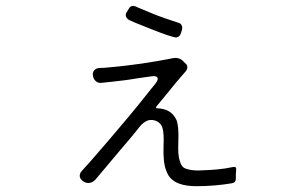

<svg xmlns="http://www.w3.org/2000/svg" viewBox="-20 -607 1040 661"><path d="M576 -480 556 -486Q527 -496 500 -507L445 -529L425 -538Q417 -542 414 -549.5Q411 -557 416 -565L423 -576Q431 -592 449 -584Q453 -582 457.5 -580Q462 -578 467 -576L518 -555Q532 -550 545.5 -545Q559 -540 572 -536L593 -529Q602 -527 605.5 -519.5Q609 -512 606 -503L603 -493Q596 -473 576 -480ZM266 17Q255 9 254.5 -1Q254 -11 263 -20Q269 -27 276 -34.5Q283 -42 291 -51L355 -125Q390 -166 423.5 -206Q457 -246 490 -288L515 -319Q526 -333 522 -340Q518 -347 500 -344Q489 -342 478.5 -341Q468 -340 457 -338Q434 -334 411.5 -331Q389 -328 369 -326L331 -322Q319 -320 310.5 -327Q302 -334 300 -346Q298 -357 304 -364.5Q310 -372 322 -373Q329 -373 337 -373.5Q345 -374 355 -375Q412 -380 467 -388Q522 -396 577 -407Q593 -410 607 -400L617 -390Q625 -384 625 -376Q625 -368 619 -361L605 -345Q584 -321 561 -292L519 -241Q514 -234 522 -234Q530 -234 534 -233Q571 -228 587 -195Q596 -175 594 -122Q593 -98 594 -81Q595 -64 599 -53Q605 -30 621 -26Q638 -20 663 -20L706 -22Q718 -23 730 -24Q742 -25 755 -27L782 -32Q795 -35 793 -21Q793 -18 792.5 -14.5Q792 -11 792 -7V8Q792 22 778 24Q748 29 717.5 31.5Q687 34 657 34Q641 34 625 32Q609 30 595 24.5Q581 19 570 9Q559 -1 553 -18Q541 -45 543 -104Q545 -145 540 -164Q536 -182 519 -190Q506 -196 491 -193Q475 -188 461 -171Q444 -149 426.5 -128.5Q409 -108 392 -88L308 12Q297 23 284 23Q275 23 266 17Z"/></svg>

Font: Higure Gothic
Style: Regular
Weight: 400
Designer: Yoshimichi Ohira
Foundry: Positype
Version: Version 1.000